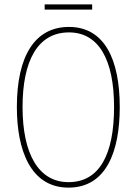

<svg xmlns="http://www.w3.org/2000/svg" viewBox="-20 -847 624 877"><path d="M401 -827H184V-803H401ZM527 -358C527 -576 457 -724 295 -724C141 -724 57 -594 57 -358C57 -164 118 10 293 10C467 10 527 -158 527 -358ZM83 -358C83 -569 152 -699 295 -699C430 -699 501 -576 501 -358C501 -141 434 -15 293 -15C155 -15 83 -146 83 -358Z"/></svg>

Font: Noto Sans Ethiopic Condensed Thin
Style: Regular
Weight: 100
Width: 3
Designer: Monotype Design Team
Foundry: Monotype Imaging Inc.
Version: Version 2.102